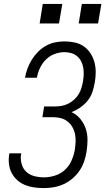

<svg xmlns="http://www.w3.org/2000/svg" viewBox="-20 -955 540 983"><path d="M205 8Q179 8 154.5 4.5Q130 1 108 -8Q86 -17 68.5 -32.5Q51 -48 40 -69Q29 -90 26 -114.5Q23 -139 27 -164Q27 -166 27.5 -167.5Q28 -169 28 -170H89Q89 -169 88.5 -168Q88 -167 88 -166Q84 -141 90.5 -116.5Q97 -92 114 -76Q131 -60 155 -53.5Q179 -47 205 -47Q233 -47 261.5 -56Q290 -65 312 -85Q334 -105 346 -132.5Q358 -160 363 -188Q366 -208 367 -228.5Q368 -249 364 -268.5Q360 -288 350.5 -304.5Q341 -321 326 -333Q311 -345 292 -350Q273 -355 252 -355H197L206 -410H262Q278 -410 295.5 -413Q313 -416 329 -424Q345 -432 359 -444.5Q373 -457 382.5 -472.5Q392 -488 397 -505Q402 -522 405 -539Q408 -557 408.5 -575Q409 -593 406 -610Q403 -627 395 -642Q387 -657 374.5 -667.5Q362 -678 345 -683Q328 -688 310 -688Q285 -688 259.5 -678.5Q234 -669 215 -650Q196 -631 184.5 -606.5Q173 -582 169 -557H108Q112 -580 120.5 -603.5Q129 -627 142.5 -649Q156 -671 174.5 -689.5Q193 -708 215 -720.5Q237 -733 261.5 -738Q286 -743 310 -743Q337 -743 362.5 -737.5Q388 -732 408.5 -718Q429 -704 443 -682.5Q457 -661 463.5 -636.5Q470 -612 470 -585Q470 -558 465 -532Q461 -508 453 -484Q445 -460 429 -440Q413 -420 391.5 -405Q370 -390 346 -381Q372 -369 390.5 -347Q409 -325 418.5 -297.5Q428 -270 428 -239.5Q428 -209 423 -178Q419 -153 410.5 -128Q402 -103 387 -81Q372 -59 351 -41Q330 -23 305.5 -12Q281 -1 255.5 3.5Q230 8 205 8ZM482 -835H383L399 -935H499ZM183 -835 199 -935H299L282 -835Z"/></svg>

Font: Iosevka SS04 Light
Style: Italic
Weight: 300
Italic angle: -9°
Monospace: yes
Designer: Belleve Invis
Foundry: Belleve Invis
Version: Version 19.0.0; ttfautohint (v1.8.4)